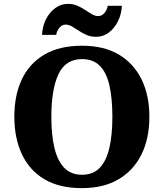

<svg xmlns="http://www.w3.org/2000/svg" viewBox="-20 -961 845 991"><path d="M403 10Q286 10 209 -36Q132 -82 93 -165Q54 -248 54 -359Q54 -470 93 -552Q132 -634 209.5 -679.5Q287 -725 404 -725Q516 -725 593 -679.5Q670 -634 710.5 -551.5Q751 -469 751 -358Q751 -247 710.5 -164.5Q670 -82 592.5 -36Q515 10 403 10ZM403 -59Q461 -59 495 -95Q529 -131 544.5 -197.5Q560 -264 560 -358Q560 -452 545 -519Q530 -586 495.5 -621Q461 -656 404 -656Q318 -656 281.5 -577.5Q245 -499 245 -358Q245 -264 261 -197.5Q277 -131 311.5 -95Q346 -59 403 -59ZM476 -771Q449 -771 427 -780.5Q405 -790 386.5 -802.5Q368 -815 351.5 -824.5Q335 -834 319 -834Q300 -834 286.5 -817.5Q273 -801 270 -781H197Q199 -826 217.5 -862Q236 -898 265.5 -919.5Q295 -941 331 -941Q358 -941 379.5 -931.5Q401 -922 419.5 -909.5Q438 -897 454.5 -887.5Q471 -878 487 -878Q506 -878 519.5 -894.5Q533 -911 536 -931H609Q607 -887 588.5 -850.5Q570 -814 541 -792.5Q512 -771 476 -771Z"/></svg>

Font: Noto Serif Armenian ExtraBold
Style: Regular
Weight: 800
Version: Version 2.007